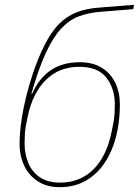

<svg xmlns="http://www.w3.org/2000/svg" viewBox="-20 -764 576 796"><path d="M227 12Q174 12 136.5 -12.5Q99 -37 80 -78Q61 -119 61 -169Q61 -201 65.5 -239Q70 -277 78 -317Q92 -384 114 -452Q136 -520 164.5 -576.5Q193 -633 225 -665Q256 -696 296.5 -712.5Q337 -729 397 -733L536 -744L532 -726L395 -715Q347 -711 307.5 -696.5Q268 -682 234.5 -646.5Q201 -611 170.5 -545.5Q140 -480 110 -375H113Q143 -442 192 -474Q241 -506 311 -506Q365 -506 402 -483Q439 -460 458 -420.5Q477 -381 477 -331Q477 -303 474.5 -276.5Q472 -250 467 -224Q454 -156 422.5 -102.5Q391 -49 342 -18.5Q293 12 227 12ZM229 -7Q313 -7 368 -62.5Q423 -118 443 -219L451 -259Q454 -276 455 -294Q456 -312 456 -331Q456 -397 421 -442Q386 -487 309 -487Q225 -487 170 -432.5Q115 -378 95 -281L87 -241Q84 -225 83 -207Q82 -189 82 -169Q82 -125 97.5 -88Q113 -51 145.5 -29Q178 -7 229 -7Z"/></svg>

Font: IBM Plex Sans Thin
Style: Italic
Weight: 250
Italic angle: -11.31°
Designer: Mike Abbink, Paul van der Laan, Pieter van Rosmalen
Foundry: Bold Monday
Version: Version 3.201